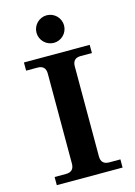

<svg xmlns="http://www.w3.org/2000/svg" viewBox="-140 -1034 781 1107"><g transform="rotate(-15 250.0 -480.5)"><path d="M449.2 0H56.6V-48.8H124Q172.9 -48.8 172.9 -97.7V-634.8Q172.9 -683.6 124 -683.6H56.6V-732.4H449.2V-683.6H382.8Q334 -683.6 334 -634.8V-97.7Q334 -48.8 382.8 -48.8H449.2ZM253.4 -796.9Q236.8 -796.9 221.7 -803.2Q206.5 -809.6 195.1 -821Q183.6 -832.5 177.2 -847.7Q170.9 -862.8 170.9 -879.4Q170.9 -895.5 177.2 -910.6Q183.6 -925.8 195.1 -937.3Q206.5 -948.7 221.7 -955.1Q236.8 -961.4 253.4 -961.4Q269.5 -961.4 284.7 -955.1Q299.8 -948.7 311.3 -937.3Q322.8 -925.8 329.1 -910.6Q335.4 -895.5 335.4 -879.4Q335.4 -862.8 329.1 -847.7Q322.8 -832.5 311.3 -821Q299.8 -809.6 284.7 -803.2Q269.5 -796.9 253.4 -796.9Z"/></g></svg>

Font: Munson
Style: Bold
Weight: 700
Designer: Paul James MIller
Foundry: High-Logic / Made with FontCreator
Version: Version 2.10;May 5, 2019;FontCreator 11.5.0.2430 64-bit